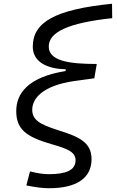

<svg xmlns="http://www.w3.org/2000/svg" viewBox="-20 -767 626 1021"><path d="M241.7 233.9C383.8 233.9 466.8 182.1 466.8 79.6C466.8 -11.2 399.4 -40 289.1 -74.7C189.5 -106 151.4 -130.4 151.4 -183.6C151.4 -240.7 202.6 -311.5 377 -336.4L481.4 -350.6L494.6 -426.8C346.7 -426.8 239.3 -442.9 239.3 -519.5C239.3 -596.7 343.8 -645.5 576.7 -670.4L575.7 -747.1C274.4 -716.8 154.3 -649.9 154.3 -519C154.3 -439.5 227.5 -400.4 329.1 -398.9V-389.2C125 -356.9 66.4 -266.6 66.4 -176.8C66.4 -80.1 117.2 -39.6 256.8 0.5C336.9 23.4 381.8 40.5 381.8 85.4C381.8 139.2 329.1 159.2 240.2 159.2C211.9 159.2 183.6 155.3 139.6 144.5L120.1 219.2C174.8 230 209.5 233.9 241.7 233.9Z"/></svg>

Font: Cascadia Code PL SemiLight
Style: Italic
Weight: 350
Italic angle: -10°
Monospace: yes
Designer: Aaron Bell
Foundry: Saja Typeworks
Version: Version 2404.023